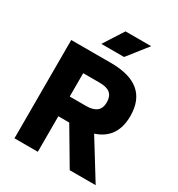

<svg xmlns="http://www.w3.org/2000/svg" viewBox="-225 -1135 1191 1282"><g transform="rotate(30 370.5 -494.5)"><path d="M80 0ZM344 -274H260V0H80V-758H387Q676 -758 676 -515Q676 -342 525 -293L706 0H506ZM260 -426H387Q494 -426 494 -515Q494 -562 468 -584Q442 -606 387 -606H260ZM365 -989H563L442 -836H267Z"/></g></svg>

Font: Biryani Heavy
Style: Regular
Weight: 900
Designer: Dan Reynolds and Mathieu Réguer
Foundry: Dan Reynolds and Mathieu Réguer
Version: Version 1.003; ttfautohint (v1.1) -l 5 -r 5 -G 72 -x 0 -D la